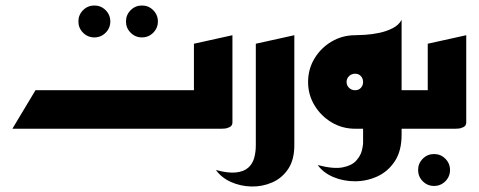

<svg xmlns="http://www.w3.org/2000/svg" viewBox="-20 -468 1740 698"><path d="M496 -332Q472 -332 455 -349Q438 -366 438 -390Q438 -414 455 -431Q472 -448 496 -448Q520 -448 537 -431Q554 -414 554 -390Q554 -366 537 -349Q520 -332 496 -332ZM323 -332Q299 -332 282 -349Q265 -366 265 -390Q265 -414 282 -431Q299 -448 323 -448Q347 -448 364 -431Q381 -414 381 -390Q381 -366 364 -349Q347 -332 323 -332Z M25 0 109 -140H685V0ZM605 0V-140H685V-309L825 -340V-23Q825 -11 815 -6Q805 -1 795 -0.5Q785 0 785 0Z M765 150Q809 162 837.5 159Q866 156 882 142Q898 128 904 106.5Q910 85 910 60V-309L1050 -340V60Q1050 113 1027.5 146.5Q1005 180 969 195.5Q933 211 893.5 210Q854 209 819.5 193.5Q785 178 765 150Z M1268 0 1298 -140H1495V0ZM1135 132Q1192 147 1225.5 140.5Q1259 134 1275 116Q1291 98 1295.5 79.5Q1300 61 1300 52V-128L1440 -170V22Q1440 81.2 1415 118.6Q1390 156 1351.5 173.5Q1313 191 1270.5 191Q1228 191 1191.5 175.5Q1155 160 1135 132ZM1440 -170 1271 -340Q1284 -340 1308 -341.5Q1332 -343 1358.5 -348.5Q1385 -354 1407.5 -365.5Q1430 -377 1440 -396ZM1271.3 0Q1224.5 0 1185.8 -23Q1147 -46 1123.5 -84.8Q1100 -123.6 1100 -169.8Q1100 -217 1123.5 -255.7Q1147 -294.4 1186 -317.2Q1225 -340 1271.5 -340Q1318 -340 1356 -317Q1394 -294 1417 -255.7Q1440 -217.3 1440 -170Q1440 -123 1417 -84.5Q1394 -46 1356 -23Q1318 0 1271.3 0ZM1271 -140Q1284 -140 1292 -148.7Q1300 -157.4 1300 -170Q1300 -182.6 1292 -191.3Q1284 -200 1271 -200Q1258 -200 1249 -191.3Q1240 -182.6 1240 -170Q1240 -157.4 1249 -148.7Q1258 -140 1271 -140Z M1558 208Q1534 208 1517 191Q1500 174 1500 150Q1500 126 1517 109Q1534 92 1558 92Q1582 92 1599 109Q1616 126 1616 150Q1616 174 1599 191Q1582 208 1558 208Z M1455 0V-140H1535V-309L1675 -340V-23Q1675 -11 1665 -6Q1655 -1 1645 -0.5Q1635 0 1635 0Z"/></svg>

Font: Reem Kufi Fun
Style: Regular
Weight: 400
Designer: Khaled Hosny
Version: Version 1.005